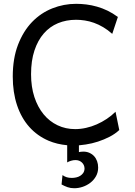

<svg xmlns="http://www.w3.org/2000/svg" viewBox="-20 -745 702 999"><path d="M600.6 -68.4Q579.1 -48.3 550.3 -33.4Q521.5 -18.6 490 -8.3Q458.5 2 426.3 6.8Q407.7 9.8 390.6 11.2V46.4Q395.5 45.4 400.6 44.7Q405.8 43.9 414.1 43.9Q430.7 43.9 444.8 50Q459 56.2 469.2 67.1Q479.5 78.1 485.1 93.5Q490.7 108.9 490.7 127Q490.7 151.9 479.5 171.9Q468.3 191.9 450.2 205.8Q432.1 219.7 410.2 227.1Q388.2 234.4 366.2 234.4Q347.2 234.4 331.3 228.8Q315.4 223.1 300.3 214.8L305.2 166Q315.9 173.8 327.1 177.2Q338.4 180.7 354 180.7Q364.7 180.7 376.2 178.2Q387.7 175.8 397.2 169.9Q406.7 164.1 413.1 154.8Q419.4 145.5 419.9 131.8Q419.4 112.8 406 100.3Q392.6 87.9 372.6 87.9Q360.8 87.9 349.1 91.6Q337.4 95.2 329.6 100.1V10.7Q276.9 5.9 232.9 -12.7Q173.8 -38.1 132.3 -84.7Q90.8 -131.3 68.6 -197.8Q46.4 -264.2 46.4 -346.7Q46.4 -440.9 73.7 -512Q101.1 -583 146.7 -630.4Q192.4 -677.7 252 -701.4Q311.5 -725.1 376 -725.1Q402.3 -725.1 429.7 -721.7Q457 -718.3 484.6 -710.4Q512.2 -702.6 539.6 -689.5Q566.9 -676.3 593.3 -656.7L564 -568.8Q541 -589.4 517.1 -603.5Q493.2 -617.7 469.2 -626.2Q445.3 -634.8 421.6 -638.4Q397.9 -642.1 376 -642.1Q324.7 -642.1 281.7 -624.3Q238.8 -606.4 207.8 -570.8Q176.8 -535.2 159.2 -482.2Q141.6 -429.2 141.6 -358.9Q141.6 -293 158.9 -240.2Q176.3 -187.5 206.8 -150.4Q237.3 -113.3 279.3 -93.3Q321.3 -73.2 371.1 -73.2Q398.9 -73.2 427.5 -79.6Q456.1 -85.9 483.4 -97.9Q510.7 -109.9 535.6 -126.5Q560.5 -143.1 581.1 -163.6Z"/></svg>

Font: Andika Phon
Style: Regular
Weight: 400
Designer: Victor Gaultney, Annie Olsen, Julie Remington, Don Collingsworth, Eric Hays, Becca Hirsbrunner
Foundry: SIL International
Version: Version 5.000